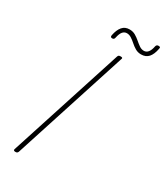

<svg xmlns="http://www.w3.org/2000/svg" viewBox="-299 -1363 1270 1488"><g transform="rotate(30 336.0 -619.5)"><path d="M106 14Q95 14 91.5 10Q88 6 90 -1L419 -1020Q422 -1028 426.5 -1031.5Q431 -1035 444 -1035Q454 -1035 458 -1031.5Q462 -1028 458 -1020L129 -1Q126 6 121.5 10Q117 14 106 14ZM315 -1123Q297 -1123 301 -1143Q311 -1195 335 -1223Q359 -1251 399 -1251Q429 -1251 452 -1237.5Q475 -1224 494.5 -1207Q514 -1190 534 -1176Q554 -1162 576 -1162Q598 -1162 613 -1180.5Q628 -1199 635 -1236Q639 -1253 656 -1253Q668 -1253 671 -1249Q674 -1245 671 -1234Q661 -1181 637 -1154Q613 -1127 571 -1127Q542 -1127 519 -1140.5Q496 -1154 476.5 -1171.5Q457 -1189 437 -1202Q417 -1215 396 -1215Q374 -1215 359 -1197.5Q344 -1180 336 -1141Q334 -1131 329 -1127Q324 -1123 315 -1123Z"/></g></svg>

Font: Playwrite CO Thin
Style: Regular
Weight: 250
Version: Version 1.002